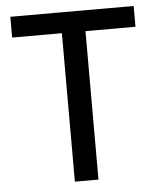

<svg xmlns="http://www.w3.org/2000/svg" viewBox="-49 -703 618 746"><g transform="rotate(-5 259.5 -330.0)"><path d="M213 0V-660H305V0ZM19 -579V-660H500V-579Z"/></g></svg>

Font: Bricolage Grotesque 60pt
Style: Regular
Weight: 400
Version: Version 1.001;gftools[0.9.33.dev8+g029e19f]